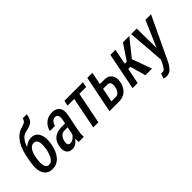

<svg xmlns="http://www.w3.org/2000/svg" viewBox="10 -1567 2587 2587"><g transform="rotate(-45 1303.5 -273.0)"><path d="M324.7 -255.9Q350.1 -420.4 262.2 -420.4Q216.8 -420.9 186.5 -374Q156.2 -327.1 145.5 -255.9L143.6 -242.7Q114.3 -64.9 204.6 -64.9Q249 -64.5 279.3 -114.3Q309.6 -164.1 322.8 -242.7ZM194.3 10.3Q106.4 9.8 67.4 -60.5Q28.3 -130.9 46.9 -245.1L48.8 -257.8Q49.8 -261.7 49.8 -263.7Q49.8 -265.6 50.8 -268.6L55.7 -299.8Q83.5 -474.6 147 -567.4Q210.4 -660.2 298.8 -681.2Q342.8 -692.4 364.7 -709Q386.7 -725.6 392.6 -758.8H470.7Q456.5 -670.9 417.5 -643.1Q378.4 -615.2 298.8 -600.6Q207 -581.1 162.6 -445.8L163.6 -445.3Q225.1 -496.1 288.6 -496.1Q367.7 -496.1 402.8 -429.7Q438 -363.3 421.4 -255.9L419.4 -242.7Q399.4 -123.5 340.8 -56.6Q282.2 10.3 194.3 10.3Z M611.8 -66.4Q639.2 -66.4 667.5 -85.9Q694.8 -105.5 713.4 -134.8L735.4 -245.6H671.9Q635.3 -245.6 607.9 -216.3Q580.6 -187 572.8 -145.5Q555.7 -66.4 611.8 -66.4ZM685.5 -307.1H748L758.8 -361.3Q778.8 -463.9 710.4 -463.9Q681.6 -463.9 658.7 -439.5Q635.7 -415 628.4 -378.4L531.2 -378.9Q544.4 -448.2 599.1 -493.2Q653.8 -538.1 726.6 -538.1Q799.3 -538.1 835.9 -492.2Q872.6 -446.3 856 -360.4L806.6 -115.2Q794.9 -55.7 798.3 0H700.7Q699.7 -19.5 699.7 -35.2Q699.7 -50.8 701.2 -64.9L700.2 -65.4Q641.6 9.8 579.1 9.8Q516.1 9.8 488.8 -32.2Q461.4 -74.2 476.6 -150.4Q491.7 -226.6 544.4 -267.1Q597.2 -307.1 685.5 -307.1Z M1295.4 -452.6H1166L1075.7 0H978.5L1068.8 -452.6H940.9L956.1 -528.3H1310.5Z M1484.4 -75.2Q1517.1 -75.2 1540 -103.5Q1563 -131.8 1571.8 -174.8Q1580.6 -218.8 1569.8 -246.1Q1559.1 -273.4 1523.9 -273.9H1439.5L1399.9 -75.2ZM1539.1 -350.1Q1612.8 -350.6 1648.4 -301.8Q1684.1 -252.9 1668 -172.4Q1651.9 -91.8 1600.6 -45.9Q1549.3 0 1469.2 0H1287.6L1393.1 -528.3H1490.2L1454.6 -350.1Z M1909.2 -223.1H1868.7L1824.2 0H1727.1L1832.5 -528.3H1929.7L1885.3 -307.1H1923.8L2072.3 -528.3H2192.9L1996.6 -282.7L2099.1 0H1973.1Z M2164.6 134.3Q2188.5 133.8 2205.1 115.2Q2221.7 96.7 2244.1 51.3L2270 -1.5L2228.5 -528.3H2334L2337.9 -182.1V-155.3H2339.4L2501 -528.3H2606.9L2318.4 82Q2293 135.7 2255.9 174.8Q2218.8 213.9 2163.1 213.4Q2148.9 213.4 2113.8 204.6L2139.2 131.3Q2155.3 134.3 2164.6 134.3Z"/></g></svg>

Font: RobotoCondensed-Italic
Style: Italic
Weight: 400
Designer: Google
Version: Version 1.200311; 2013